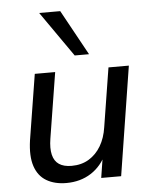

<svg xmlns="http://www.w3.org/2000/svg" viewBox="-54 -800 673 854"><g transform="rotate(-5 282.5 -373.0)"><path d="M208 9Q156 9 119.5 -12.5Q83 -34 68 -79Q53 -124 63 -194L110 -487H201L154 -194Q147 -151 154 -122Q161 -93 182 -79Q203 -65 238 -65Q282 -65 315 -85Q348 -105 369 -140.5Q390 -176 397 -224L439 -487H530L453 0H364L381 -108H391Q366 -52 318.5 -21.5Q271 9 208 9ZM294 -553 153 -755H247L358 -553Z"/></g></svg>

Font: Nunito Sans 12pt ExtraLight 12pt Medium
Style: Italic
Weight: 500
Italic angle: -9°
Version: Version 3.101;gftools[0.9.27]